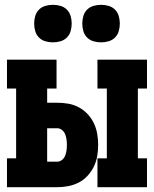

<svg xmlns="http://www.w3.org/2000/svg" viewBox="-20 -778 640 798"><path d="M385 0V-120H424V-410H385V-530H591V-410H553V-120H591V0ZM9 0V-120H47V-410H9V-530H215V-410H176V-351H218Q241 -351 264 -347Q287 -343 307.5 -332Q328 -321 344 -304Q360 -287 370 -266Q380 -245 384 -222Q388 -199 388 -176Q388 -152 384 -129Q380 -106 370 -85.5Q360 -65 344 -47.5Q328 -30 307.5 -19.5Q287 -9 264 -4.5Q241 0 218 0ZM176 -106H218Q229 -106 238 -113.5Q247 -121 251 -131.5Q255 -142 256.5 -153Q258 -164 258 -176Q258 -187 256.5 -198Q255 -209 251 -219.5Q247 -230 238 -237.5Q229 -245 218 -245H176ZM400 -602Q384 -602 368.5 -606.5Q353 -611 342 -622Q331 -633 326.5 -648.5Q322 -664 322 -680Q322 -696 326.5 -711.5Q331 -727 342 -738Q353 -749 368.5 -753.5Q384 -758 400 -758Q416 -758 431.5 -753.5Q447 -749 458 -738Q469 -727 473.5 -711.5Q478 -696 478 -680Q478 -664 473.5 -648.5Q469 -633 458 -622Q447 -611 431.5 -606.5Q416 -602 400 -602ZM200 -602Q184 -602 168.5 -606.5Q153 -611 142 -622Q131 -633 126.5 -648.5Q122 -664 122 -680Q122 -696 126.5 -711.5Q131 -727 142 -738Q153 -749 168.5 -753.5Q184 -758 200 -758Q216 -758 231.5 -753.5Q247 -749 258 -738Q269 -727 273.5 -711.5Q278 -696 278 -680Q278 -664 273.5 -648.5Q269 -633 258 -622Q247 -611 231.5 -606.5Q216 -602 200 -602Z"/></svg>

Font: Iosevka Curly Slab HvEx
Style: Regular
Weight: 900
Width: 7
Monospace: yes
Designer: Belleve Invis
Foundry: Belleve Invis
Version: Version 11.1.0; ttfautohint (v1.8.3)